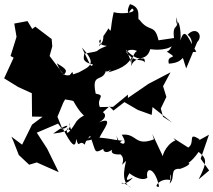

<svg xmlns="http://www.w3.org/2000/svg" viewBox="-64 -819 1032 929"><path d="M681 -145C587 -108 599 -176 525 -167C567 -102 503 -115 499 -172C505 -96 527 -150 534 -139C495 -138 490 -147 417 -153C436 -193 492 -258 415 -227C478 -261 433 -302 346 -276L382 -230L465 -304L485 -284L538 -325L603 -287L670 -263L674 -301L769 -226L725 -254L714 -294L741 -350L725 -402L761 -469L654 -413L555 -345V-361L483 -302L419 -301C401 -346 452 -356 399 -366C377 -472 432 -417 449 -478C446 -459 496 -501 460 -469C504 -482 558 -498 578 -553C562 -490 583 -509 545 -579C619 -500 636 -563 637 -517C619 -540 595 -510 548 -565C550 -587 638 -586 612 -521C634 -579 583 -609 570 -499C593 -557 644 -515 663 -581C678 -579 759 -568 789 -617C759 -598 767 -578 743 -569C811 -528 739 -561 753 -511C846 -516 805 -581 837 -488L890 -615C923 -648 884 -695 844 -651C890 -613 837 -556 886 -569C853 -616 831 -702 809 -623C814 -674 799 -739 789 -699C795 -740 787 -677 790 -737C806 -667 768 -713 778 -635C704 -624 703 -624 703 -624C684 -707 659 -659 611 -723C594 -725 628 -781 565 -799C546 -764 550 -744 606 -724C571 -770 543 -742 575 -778C606 -759 529 -748 486 -760C467 -675 478 -655 461 -682C432 -633 431 -651 466 -655C410 -650 459 -639 414 -594C447 -663 378 -604 453 -597C375 -567 446 -577 343 -559C345 -545 324 -521 386 -507C374 -488 374 -507 332 -589C407 -508 373 -499 314 -467C347 -464 271 -472 313 -467C249 -444 238 -449 211 -513C293 -464 238 -478 222 -409L285 -398L360 -369L307 -409L286 -471L259 -438L176 -548L189 -595L186 -630L107 -690L92 -679L69 -717L5 -705L17 -635V-644L-13 -548L2 -540L-44 -440L24 -398L90 -368L91 -255L142 -254L91 -216L43 -119L-9 -158L0 -138L27 -69L77 -22L114 -33L220 14L164 -100L114 -177L217 -221L240 -189L214 -254L242 -322L251 -338C299 -329 270 -336 291 -330C353 -219 358 -288 307 -233C268 -169 253 -163 262 -198C299 -169 270 -198 273 -225C291 -173 189 -175 192 -172C287 -241 265 -196 240 -197C282 -116 301 -97 305 -147C318 -94 319 -147 346 -119C357 -156 353 -124 401 -156C364 -172 332 -110 372 -162C406 -74 385 -72 457 -110C422 -118 431 -59 479 -95C469 -77 490 -70 519 -72C552 -44 504 3 545 -40C549 -36 509 62 572 90C494 33 522 102 576 44C588 29 523 84 563 18C552 13 616 65 649 41C638 -13 685 -14 706 84C673 92 710 40 759 52C759 9 769 22 757 69C787 40 753 -6 808 -2C860 -20 854 -32 849 -30C799 -36 830 13 897 -84C933 -54 944 -42 897 49L948 6L907 -51L947 -167C861 -118 913 -152 902 -145C840 -183 883 -130 847 -105C776 -150 763 -160 785 -140C736 -119 713 -52 728 -54L673 -171Z"/></svg>

Font: Hussar Lance
Style: ExBd
Weight: 700
Foundry: Cannot Into Space Fonts, PlusOne Fonts
Version: Version 2.270